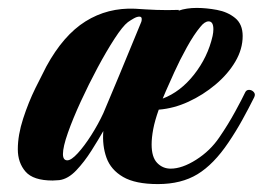

<svg xmlns="http://www.w3.org/2000/svg" viewBox="-20 -450 664 485"><path d="M379 15Q322 15 291 -3Q260 -21 249 -51.5Q238 -82 241 -119Q229 -98 211 -69.5Q193 -41 172.5 -19.5Q152 2 130 5Q126 5 122 5.5Q118 6 113 6Q64 6 44.5 -16.5Q25 -39 25 -73Q25 -109 38.5 -150.5Q52 -192 69.5 -227.5Q87 -263 97 -282Q140 -361 196 -396Q252 -431 321 -428Q349 -426 375 -425Q401 -424 432 -425L431 -423Q451 -430 477 -430Q501 -430 528 -425Q555 -420 574 -404.5Q593 -389 593 -359Q593 -326 574.5 -294.5Q556 -263 524.5 -236.5Q493 -210 456 -193Q419 -176 381 -173Q371 -145 367 -123.5Q363 -102 363 -85Q363 -53 377 -38.5Q391 -24 411 -24Q440 -24 475.5 -46.5Q511 -69 534 -103Q556 -135 574 -168Q592 -201 599 -216Q602 -223 609 -223Q616 -223 621 -217.5Q626 -212 622 -204Q608 -176 592 -147Q576 -118 557 -90Q520 -35 479 -10Q438 15 379 15ZM150 -45Q160 -45 176.5 -63Q193 -81 210.5 -108.5Q228 -136 241 -164Q244 -172 255.5 -198.5Q267 -225 281.5 -260.5Q296 -296 311 -332Q326 -368 337 -395Q338 -398 338 -402Q338 -408 332 -408Q326 -408 318 -403.5Q310 -399 303 -394Q290 -384 269.5 -352.5Q249 -321 226.5 -279Q204 -237 184 -193.5Q164 -150 151.5 -114.5Q139 -79 139 -61Q139 -45 150 -45ZM391 -201Q436 -218 470.5 -262Q505 -306 517 -359Q518 -364 518.5 -368Q519 -372 519 -376Q519 -396 507 -396Q497 -396 486 -382Q470 -363 452 -330.5Q434 -298 420 -267Q406 -236 399 -220Z"/></svg>

Font: Praise
Style: Regular
Weight: 400
Designer: Robert E. Leuschke
Foundry: Robert E. Leuschke
Version: Version 1.100; ttfautohint (v1.8.3)